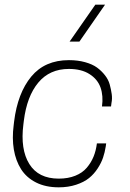

<svg xmlns="http://www.w3.org/2000/svg" viewBox="-20 -800 560 830"><path d="M392.1 -779.8H434.1L323.2 -620.1H280.8ZM83 -277.8 81.1 -262.2Q67.4 -154.3 106.7 -91.1Q146 -27.8 233.9 -27.8Q274.4 -27.8 305.4 -40.3Q336.4 -52.7 355.2 -75Q374 -97.2 384.5 -123Q395 -148.9 398.9 -180.2H439L437 -166Q433.1 -141.1 425.5 -118.7Q418 -96.2 402.3 -72Q386.7 -47.9 365 -30.3Q343.3 -12.7 309.3 -1.5Q275.4 9.8 233.9 9.8Q177.2 9.8 135.7 -11.2Q94.2 -32.2 71 -68.8Q47.9 -105.5 39.8 -153.8Q31.7 -202.1 39.1 -258.8L41 -274.9Q56.2 -397.5 115 -468.8Q173.8 -540 277.8 -540Q316.4 -540 347.9 -531.2Q379.4 -522.5 399.2 -508.1Q418.9 -493.7 433.8 -474.6Q448.7 -455.6 454.3 -434.8Q460 -414.1 462.9 -393.6Q465.8 -373 461.9 -355L460 -339.8H420.9Q427.2 -385.7 414.6 -421.6Q401.9 -457.5 366.9 -479.7Q332 -502 277.8 -502Q194.8 -502 145.5 -442.9Q96.2 -383.8 83 -277.8Z"/></svg>

Font: Cooper Hewitt
Style: Light Italic
Weight: 704
Designer: Village Type and Design LLC
Foundry: Cooper Hewitt Smithsonian Design Museum
Version: 1.000